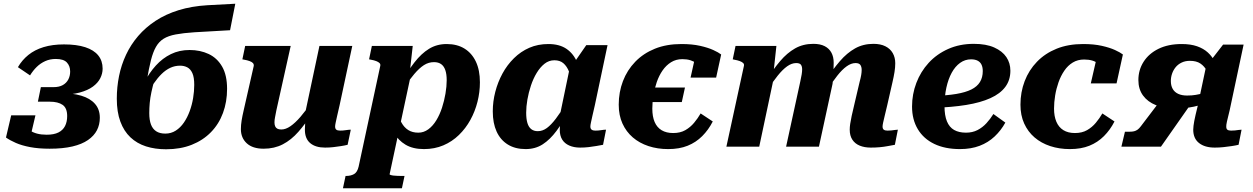

<svg xmlns="http://www.w3.org/2000/svg" viewBox="-20 -786 6714 1029"><path d="M279 -470Q248 -470 222.5 -458.5Q197 -447 177 -427.5Q157 -408 141 -382L76 -426Q98 -464 132 -491.5Q166 -519 213.5 -533.5Q261 -548 323 -548Q391 -548 437 -533Q483 -518 506.5 -489Q530 -460 530 -418Q530 -392 517.5 -367Q505 -342 478 -322Q451 -302 407 -290Q363 -278 299 -278L347 -302L340 -264L305 -287Q369 -287 416 -273Q463 -259 489 -229.5Q515 -200 515 -155Q515 -118 499.5 -88Q484 -58 451.5 -35.5Q419 -13 368 -1Q317 11 246 11Q187 11 142 2.5Q97 -6 65 -20Q33 -34 12 -49L40 -168H170L142 -49Q131 -49 121.5 -60.5Q112 -72 108.5 -88Q105 -104 111 -118Q121 -100 138.5 -88Q156 -76 178.5 -70Q201 -64 230 -64Q269 -64 293 -76Q317 -88 328.5 -110.5Q340 -133 340 -164Q340 -207 315.5 -224Q291 -241 247 -241H183L199 -319H267Q297 -319 316.5 -330Q336 -341 346 -360Q356 -379 356 -403Q356 -432 338.5 -451Q321 -470 279 -470Z M945 -434Q917 -434 892.5 -422.5Q868 -411 846.5 -390Q825 -369 805 -340Q785 -311 765 -277L753 -344Q780 -396 815.5 -435Q851 -474 896 -496Q941 -518 996 -518Q1053 -518 1098.5 -496.5Q1144 -475 1170.5 -429Q1197 -383 1197 -310Q1197 -240 1175 -180.5Q1153 -121 1110.5 -77.5Q1068 -34 1007.5 -10Q947 14 870 14Q811 14 762.5 -1.5Q714 -17 679 -50Q644 -83 625 -134.5Q606 -186 606 -257Q606 -319 618 -378.5Q630 -438 655.5 -492.5Q681 -547 720.5 -593Q760 -639 814 -674.5Q868 -710 937.5 -731.5Q1007 -753 1092 -758L1241 -766L1213 -624L1021 -613Q962 -609 922 -601.5Q882 -594 857 -578.5Q832 -563 816 -535Q800 -507 789 -463.5Q778 -420 767 -355L808 -358Q798 -323 791.5 -292.5Q785 -262 782.5 -234.5Q780 -207 780 -180Q780 -143 789 -119Q798 -95 817 -82.5Q836 -70 866 -70Q897 -70 922 -86Q947 -102 965.5 -129Q984 -156 996.5 -190Q1009 -224 1015 -260.5Q1021 -297 1021 -331Q1021 -372 1011 -394Q1001 -416 984 -425Q967 -434 945 -434Z M1461 -194Q1457 -172 1454 -157.5Q1451 -143 1451 -130Q1451 -118 1454.5 -109.5Q1458 -101 1466 -96.5Q1474 -92 1488 -92Q1511 -92 1536.5 -109.5Q1562 -127 1590.5 -160Q1619 -193 1649 -238L1655 -181Q1618 -124 1579.5 -80Q1541 -36 1495.5 -12.5Q1450 11 1393 11Q1334 11 1302.5 -18Q1271 -47 1271 -94Q1271 -116 1275 -140.5Q1279 -165 1286 -195L1340 -433Q1341 -442 1335.5 -448Q1330 -454 1318 -458.5Q1306 -463 1289 -466L1279 -468L1294 -540H1538ZM1800 -222Q1792 -188 1787 -165.5Q1782 -143 1779 -129Q1776 -115 1776 -108Q1776 -96 1782.5 -91Q1789 -86 1803 -86Q1819 -86 1834 -88.5Q1849 -91 1860 -91L1843 -10Q1827 -6 1807.5 -3Q1788 0 1767 2.5Q1746 5 1722 5Q1671 5 1642.5 -19Q1614 -43 1614 -91Q1614 -96 1614.5 -104.5Q1615 -113 1615.5 -124.5Q1616 -136 1617 -149L1607 -140L1692 -540H1868Z M1818 223 1832 157H1834Q1860 157 1877.5 147Q1895 137 1902 107L2018 -433Q2020 -442 2014 -448Q2008 -454 1996.5 -458.5Q1985 -463 1968 -466L1958 -468L1973 -540H2192L2175 -389L2186 -403L2068 148Q2068 150 2074 152Q2080 154 2089.5 155Q2099 156 2111 156.5Q2123 157 2135 157H2148L2134 223ZM2062 -164 2109 -187Q2118 -154 2132 -128.5Q2146 -103 2168 -89Q2190 -75 2222 -75Q2251 -75 2275.5 -93Q2300 -111 2318.5 -141.5Q2337 -172 2349 -209Q2361 -246 2367.5 -284.5Q2374 -323 2374 -356Q2374 -389 2366.5 -410.5Q2359 -432 2344 -442.5Q2329 -453 2306 -453Q2277 -453 2252 -437Q2227 -421 2200 -389Q2173 -357 2139 -308L2127 -339Q2165 -405 2201.5 -452Q2238 -499 2279.5 -524.5Q2321 -550 2374 -550Q2430 -550 2469.5 -525.5Q2509 -501 2530.5 -455.5Q2552 -410 2552 -345Q2552 -292 2539 -240.5Q2526 -189 2501 -143.5Q2476 -98 2439.5 -62.5Q2403 -27 2356 -7Q2309 13 2252 13Q2193 13 2153.5 -10.5Q2114 -34 2092 -74Q2070 -114 2062 -164Z M3096 -340 3047 -335Q3041 -374 3029.5 -402.5Q3018 -431 2999.5 -447Q2981 -463 2951 -463Q2922 -463 2898.5 -444.5Q2875 -426 2856.5 -395.5Q2838 -365 2825.5 -327.5Q2813 -290 2806.5 -252.5Q2800 -215 2800 -182Q2800 -149 2806.5 -127Q2813 -105 2827 -94Q2841 -83 2862 -83Q2888 -83 2911 -100Q2934 -117 2959 -150Q2984 -183 3015 -233L3033 -198Q2997 -131 2962.5 -84.5Q2928 -38 2888.5 -12.5Q2849 13 2797 13Q2741 13 2701.5 -11.5Q2662 -36 2641.5 -81Q2621 -126 2621 -189Q2621 -242 2634.5 -294Q2648 -346 2673 -392Q2698 -438 2734.5 -474Q2771 -510 2817 -530Q2863 -550 2919 -550Q2979 -550 3017 -523.5Q3055 -497 3074 -450Q3093 -403 3096 -340ZM3236 -544 3168 -222Q3160 -188 3155 -165.5Q3150 -143 3147 -129Q3144 -115 3144 -108Q3144 -96 3151 -91Q3158 -86 3170 -86Q3187 -86 3202 -88.5Q3217 -91 3228 -91L3212 -10Q3196 -7 3176 -3.5Q3156 0 3134.5 2.5Q3113 5 3089 5Q3056 5 3031 -6Q3006 -17 2993 -38Q2980 -59 2980 -91Q2980 -99 2981 -112.5Q2982 -126 2984 -146L2974 -136L3033 -420L3043 -430L3122 -544Z M3361 -239 3377 -317H3651L3634 -239ZM3588 -73Q3626 -73 3653 -88.5Q3680 -104 3700 -128Q3720 -152 3735 -178L3800 -135Q3777 -90 3743.5 -56.5Q3710 -23 3665.5 -5Q3621 13 3561 13Q3504 13 3455.5 -3Q3407 -19 3371.5 -49.5Q3336 -80 3316 -124Q3296 -168 3296 -225Q3296 -292 3318.5 -351Q3341 -410 3384.5 -455Q3428 -500 3490 -525Q3552 -550 3632 -550Q3689 -550 3731.5 -540.5Q3774 -531 3802.5 -518Q3831 -505 3845 -494L3818 -370H3681L3707 -487Q3721 -485 3728.5 -477Q3736 -469 3738.5 -458.5Q3741 -448 3739.5 -438.5Q3738 -429 3733 -424Q3725 -437 3712 -447Q3699 -457 3680.5 -463Q3662 -469 3637 -469Q3603 -469 3576.5 -452.5Q3550 -436 3531 -408.5Q3512 -381 3500 -346.5Q3488 -312 3482 -275Q3476 -238 3476 -204Q3476 -161 3488.5 -132Q3501 -103 3526 -88Q3551 -73 3588 -73Z M3873 0H4049L4132 -392H4125L4141 -540H3922L3907 -468L3916 -466Q3933 -463 3945 -458.5Q3957 -454 3963 -448Q3969 -442 3967 -433ZM4735 -222 4763 -345Q4770 -375 4774 -400Q4778 -425 4778 -447Q4778 -478 4764.5 -501.5Q4751 -525 4725 -538Q4699 -551 4661 -551Q4606 -551 4562.5 -526.5Q4519 -502 4481.5 -458.5Q4444 -415 4407 -358L4413 -304Q4442 -348 4467.5 -380.5Q4493 -413 4517.5 -430.5Q4542 -448 4565 -448Q4584 -448 4591 -438Q4598 -428 4598 -411Q4598 -399 4595.5 -384Q4593 -369 4587 -347L4560 -232Q4550 -191 4544.5 -165Q4539 -139 4536.5 -122Q4534 -105 4534 -91Q4534 -59 4548 -37.5Q4562 -16 4587.5 -5.5Q4613 5 4647 5Q4672 5 4694.5 3Q4717 1 4738 -3Q4759 -7 4776 -10L4792 -91Q4786 -91 4776.5 -89.5Q4767 -88 4757 -87Q4747 -86 4736 -86Q4723 -86 4716.5 -91Q4710 -96 4710 -108Q4710 -115 4713 -129Q4716 -143 4721.5 -165.5Q4727 -188 4735 -222ZM4193 0H4369L4442 -337Q4443 -346 4444.5 -362Q4446 -378 4446.5 -396Q4447 -414 4447.5 -428.5Q4448 -443 4448 -450Q4448 -481 4436 -503.5Q4424 -526 4400 -538.5Q4376 -551 4339 -551Q4284 -551 4241 -526.5Q4198 -502 4161.5 -459Q4125 -416 4088 -358L4093 -304Q4122 -348 4148 -380.5Q4174 -413 4198.5 -430.5Q4223 -448 4247 -448Q4266 -448 4272.5 -439Q4279 -430 4279 -414Q4279 -403 4276.5 -387Q4274 -371 4269 -349Z M5125 13Q5045 13 4987.5 -14.5Q4930 -42 4899 -93.5Q4868 -145 4868 -215Q4868 -281 4891 -341.5Q4914 -402 4957 -449Q5000 -496 5061.5 -523.5Q5123 -551 5199 -551Q5265 -551 5308.5 -531.5Q5352 -512 5373.5 -480Q5395 -448 5395 -407Q5395 -357 5368 -320.5Q5341 -284 5288 -260Q5235 -236 5158 -223.5Q5081 -211 4981 -208L4985 -272Q5055 -274 5105 -282.5Q5155 -291 5186 -306.5Q5217 -322 5232 -346.5Q5247 -371 5247 -405Q5247 -425 5240.5 -439Q5234 -453 5220 -460.5Q5206 -468 5184 -468Q5152 -468 5125.5 -449Q5099 -430 5080.5 -396Q5062 -362 5052 -316.5Q5042 -271 5042 -217Q5042 -167 5055 -135.5Q5068 -104 5093.5 -89.5Q5119 -75 5157 -75Q5192 -75 5219 -89Q5246 -103 5267 -126Q5288 -149 5304 -175L5368 -129Q5345 -87 5310.5 -54.5Q5276 -22 5230 -4.5Q5184 13 5125 13Z M5741 -73Q5779 -73 5806 -88.5Q5833 -104 5853 -128Q5873 -152 5888 -178L5953 -135Q5930 -90 5896.5 -56.5Q5863 -23 5818.5 -5Q5774 13 5714 13Q5657 13 5608.5 -3Q5560 -19 5524.5 -49.5Q5489 -80 5469 -124Q5449 -168 5449 -225Q5449 -292 5471.5 -351Q5494 -410 5537.5 -455Q5581 -500 5643 -525Q5705 -550 5785 -550Q5842 -550 5884.5 -540.5Q5927 -531 5955.5 -518Q5984 -505 5998 -494L5964 -339H5826L5860 -487Q5874 -485 5881.5 -477Q5889 -469 5891.5 -458Q5894 -447 5892.5 -437Q5891 -427 5886 -422Q5878 -435 5865 -445.5Q5852 -456 5833.5 -461.5Q5815 -467 5790 -467Q5756 -467 5729.5 -451Q5703 -435 5684 -407Q5665 -379 5653 -345Q5641 -311 5635 -274.5Q5629 -238 5629 -204Q5629 -163 5641.5 -133.5Q5654 -104 5679 -88.5Q5704 -73 5741 -73Z M6202 -251 6364 -231 6202 0H5990L6009 -80H6032Q6048 -80 6058 -82.5Q6068 -85 6076.5 -91Q6085 -97 6094 -109ZM6513 -388 6471 -346Q6462 -380 6448.5 -405.5Q6435 -431 6413.5 -445.5Q6392 -460 6357 -460Q6332 -460 6312.5 -450.5Q6293 -441 6280.5 -425.5Q6268 -410 6261.5 -391Q6255 -372 6255 -352Q6255 -327 6265 -309.5Q6275 -292 6294.5 -283Q6314 -274 6342 -274Q6368 -274 6388.5 -277.5Q6409 -281 6441 -289L6430 -229Q6405 -220 6379 -214.5Q6353 -209 6327.5 -207Q6302 -205 6276 -205Q6219 -205 6175 -222.5Q6131 -240 6106 -274Q6081 -308 6081 -357Q6081 -411 6109 -455Q6137 -499 6189 -524.5Q6241 -550 6313 -550Q6361 -550 6395.5 -538Q6430 -526 6453.5 -504.5Q6477 -483 6491.5 -453.5Q6506 -424 6513 -388ZM6570 -194Q6565 -174 6561.5 -159Q6558 -144 6555.5 -134Q6553 -124 6552.5 -117.5Q6552 -111 6552 -107Q6552 -95 6558.5 -90.5Q6565 -86 6578 -86Q6589 -86 6599 -87Q6609 -88 6618 -89.5Q6627 -91 6634 -91L6618 -10Q6601 -6 6580.5 -3Q6560 0 6537.5 2.5Q6515 5 6490 5Q6437 5 6406 -19.5Q6375 -44 6375 -91Q6375 -101 6376.5 -112Q6378 -123 6380.5 -137.5Q6383 -152 6387.5 -170.5Q6392 -189 6398 -214L6444 -431L6453 -441L6535 -547H6645Z"/></svg>

Font: Roboto Serif
Style: Bold Italic
Weight: 700
Italic angle: -10°
Designer: Greg Gazdowicz
Foundry: Commercial Type
Version: Version 1.008